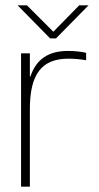

<svg xmlns="http://www.w3.org/2000/svg" viewBox="-20 -700 373 720"><path d="M235 -509C163 -509 116 -479 94 -413H92V-500H59V0H92V-291C92 -423 137 -480 237 -480C255 -480 283 -478 303 -474V-502C281 -507 257 -509 235 -509ZM46 -680 168 -556H190L312 -680H277L180 -581L81 -680Z"/></svg>

Font: LT Wave Alt Thin
Style: Regular
Weight: 100
Designer: Daniel Lyons
Version: Version 2.5 (Glyphs App)